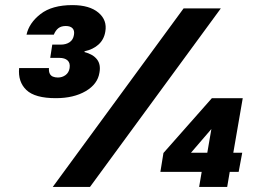

<svg xmlns="http://www.w3.org/2000/svg" viewBox="-20 -733 1013 753"><path d="M199 -348Q117 -348 83.5 -380Q50 -412 55 -466H172Q171 -453 175 -444.5Q179 -436 187.5 -432.5Q196 -429 207 -429Q224 -429 237 -438.5Q250 -448 253 -466Q256 -486 245 -496Q234 -506 213 -506H177L185 -558H218Q239 -558 253 -567.5Q267 -577 270 -596Q273 -613 264.5 -622Q256 -631 238 -631Q220 -631 209 -622.5Q198 -614 191 -597H84Q94 -643 139 -678Q184 -713 264 -713Q331 -713 366 -683.5Q401 -654 393 -609Q388 -578 366.5 -558.5Q345 -539 312 -532L311 -529Q345 -520 360.5 -500Q376 -480 370 -448Q363 -403 316 -375.5Q269 -348 199 -348ZM187 0 700 -700H846L333 0ZM761 0 771 -59H609L621 -133L811 -348H932L895 -134H930L916 -59H881L871 0ZM729 -134H793L809 -227Z"/></svg>

Font: DM Sans 17pt Black
Style: Italic
Weight: 900
Italic angle: -10°
Version: Version 4.004;gftools[0.9.30]